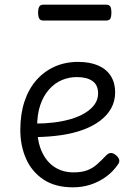

<svg xmlns="http://www.w3.org/2000/svg" viewBox="-20 -784 566 822"><path d="M293 18Q216 18 166 -15.5Q116 -49 91.5 -104.5Q67 -160 67 -228Q67 -295 84.5 -348.5Q102 -402 135 -440Q168 -478 213.5 -498.5Q259 -519 314 -519Q365 -519 400.5 -503.5Q436 -488 454.5 -458.5Q473 -429 473 -389Q473 -351 456 -320.5Q439 -290 408.5 -267Q378 -244 336 -228.5Q294 -213 242.5 -205.5Q191 -198 133 -197V-255Q171 -255 209.5 -259.5Q248 -264 282.5 -274Q317 -284 343.5 -300Q370 -316 385 -337Q400 -358 400 -384Q400 -420 376 -437Q352 -454 309 -454Q275 -454 244.5 -441Q214 -428 190 -401Q166 -374 152.5 -334.5Q139 -295 139 -242Q139 -179 159 -135Q179 -91 214 -68.5Q249 -46 295 -46Q330 -46 353.5 -55Q377 -64 395.5 -80.5Q414 -97 433 -117Q444 -129 454.5 -129Q465 -129 476 -120Q487 -111 490 -101Q493 -91 485 -80Q464 -49 433.5 -27Q403 -5 367.5 6.5Q332 18 293 18ZM166 -696Q152 -696 147.5 -705.5Q143 -715 143 -730Q143 -745 147.5 -754.5Q152 -764 166 -764H434Q449 -764 453 -754.5Q457 -745 457 -730Q457 -715 453 -705.5Q449 -696 434 -696Z"/></svg>

Font: Playwrite US Modern Light
Style: Regular
Weight: 300
Designer: Veronika Burian, José Scaglione
Foundry: TypeTogether
Version: Version 1.003